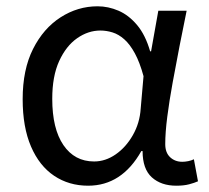

<svg xmlns="http://www.w3.org/2000/svg" viewBox="-20 -577 665 610"><path d="M260 13Q199 13 152 -18.5Q105 -50 78.5 -111.5Q52 -173 52 -262Q52 -356 85 -421.5Q118 -487 172.5 -522Q227 -557 290 -557Q324 -557 356.5 -543Q389 -529 415.5 -497.5Q442 -466 457 -414H460L483 -543H573Q562 -490 550.5 -431Q539 -372 528.5 -314.5Q518 -257 511.5 -206.5Q505 -156 505 -119Q505 -92 520.5 -77.5Q536 -63 559 -63Q568 -63 578 -65Q588 -67 596 -71L609 -1Q598 4 581 8.5Q564 13 540 13Q492 13 462.5 -13.5Q433 -40 433 -97H429Q367 13 260 13ZM279 -64Q315 -64 347.5 -86.5Q380 -109 402 -147.5Q424 -186 427 -232L436 -335Q424 -379 408.5 -407.5Q393 -436 375 -452Q357 -468 337.5 -474Q318 -480 299 -480Q260 -480 225 -455.5Q190 -431 168 -383Q146 -335 146 -263Q146 -168 181.5 -116Q217 -64 279 -64Z"/></svg>

Font: hingl115
Style: Book
Weight: 400
Designer: Jelle Bosma - Monotype Design Team
Foundry: Monotype Imaging Inc.
Version: Version 2.003